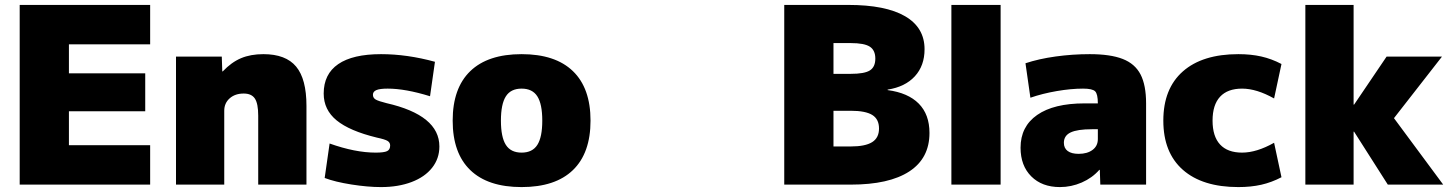

<svg xmlns="http://www.w3.org/2000/svg" viewBox="-20 -750 5894 780"><path d="M60 -730H590V-570H260V-452H570V-298H260V-160H590V0H60Z M695 -520H881L883 -460H885Q920 -497 959 -513.5Q998 -530 1050 -530Q1141 -530 1183 -479.5Q1225 -429 1225 -320V0H1029V-280Q1029 -329 1015.5 -349.5Q1002 -370 970 -370Q935 -370 913 -350.5Q891 -331 891 -300V0H695Z M1299 -27 1319 -167Q1423 -130 1506 -130Q1540 -130 1552.5 -136Q1565 -142 1565 -159Q1565 -171 1554.5 -177.5Q1544 -184 1511 -191Q1400 -218 1347.5 -261Q1295 -304 1295 -370Q1295 -449 1354 -489.5Q1413 -530 1528 -530Q1634 -530 1747 -499L1727 -359Q1627 -390 1555 -390Q1523 -390 1509 -384Q1495 -378 1495 -365Q1495 -352 1506.5 -345.5Q1518 -339 1550 -331Q1765 -282 1765 -155Q1765 -106 1735.5 -68.5Q1706 -31 1652 -10.5Q1598 10 1528 10Q1474 10 1407.5 -0.5Q1341 -11 1299 -27Z M1819 -260Q1819 -392 1890.5 -461Q1962 -530 2099 -530Q2236 -530 2307.5 -461Q2379 -392 2379 -260Q2379 -128 2307.5 -59Q2236 10 2099 10Q1962 10 1890.5 -59Q1819 -128 1819 -260ZM2099 -130Q2143 -130 2163 -161.5Q2183 -193 2183 -260Q2183 -327 2163 -358.5Q2143 -390 2099 -390Q2055 -390 2035 -358.5Q2015 -327 2015 -260Q2015 -193 2035 -161.5Q2055 -130 2099 -130Z M3166 -730H3426Q3578 -730 3657 -684Q3736 -638 3736 -550Q3736 -483 3696.5 -440Q3657 -397 3586 -386V-384Q3669 -373 3712.5 -329Q3756 -285 3756 -210Q3756 -107 3674 -53.5Q3592 0 3436 0H3166ZM3436 -155Q3495 -155 3523 -172.5Q3551 -190 3551 -228Q3551 -266 3523.5 -283Q3496 -300 3436 -300H3366V-155ZM3436 -450Q3492 -450 3514 -464Q3536 -478 3536 -512Q3536 -546 3513.5 -560.5Q3491 -575 3436 -575H3366V-450Z M3845 -730H4045V0H3845Z M4126 -150Q4126 -236 4193.5 -283Q4261 -330 4386 -330H4440Q4440 -368 4429 -379Q4418 -390 4380 -390Q4331 -390 4273 -380Q4215 -370 4166 -353L4146 -493Q4200 -511 4268.5 -520.5Q4337 -530 4407 -530Q4491 -530 4541 -510.5Q4591 -491 4613.5 -447.5Q4636 -404 4636 -330V0H4450L4448 -60H4446Q4417 -27 4374.5 -8.5Q4332 10 4286 10Q4213 10 4169.5 -33.5Q4126 -77 4126 -150ZM4362 -125Q4397 -125 4418.5 -141Q4440 -157 4440 -185V-225H4416Q4357 -225 4329.5 -212Q4302 -199 4302 -170Q4302 -148 4317.5 -136.5Q4333 -125 4362 -125Z M4706 -260Q4706 -390 4785.5 -460Q4865 -530 5011 -530Q5062 -530 5104 -520.5Q5146 -511 5186 -490L5156 -350Q5085 -390 5026 -390Q4967 -390 4936.5 -357Q4906 -324 4906 -260Q4906 -196 4936.5 -163Q4967 -130 5026 -130Q5085 -130 5156 -170L5186 -30Q5146 -9 5104 0.5Q5062 10 5011 10Q4865 10 4785.5 -60Q4706 -130 4706 -260Z M5283 -730H5479V-325H5481L5613 -520H5838L5643 -270L5843 0H5618L5481 -215H5479V0H5283Z"/></svg>

Font: Enso Black
Style: Regular
Weight: 900
Designer: Coji Morishita
Foundry: UNDERFOREST DESIGN
Version: Version 1.000